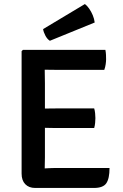

<svg xmlns="http://www.w3.org/2000/svg" viewBox="-20 -930 608 951"><path d="M87 -676.5 93.5 -683H201.5V-587Q201.5 -566 202 -552Q202.5 -538 202.5 -517.5V-151Q202.5 -136 202 -123.8Q201.5 -111.5 201.5 -96V1H154.5Q123 1 105 -17.8Q87 -36.5 87 -70ZM446.5 -393Q450 -382 451.2 -368.2Q452.5 -354.5 452.5 -345Q452.5 -334.5 451.2 -321.2Q450 -308 446.5 -296H266Q254.5 -296 235.8 -296.2Q217 -296.5 197.2 -297Q177.5 -297.5 162 -297.5V-391.5Q177.5 -392 197.2 -392.2Q217 -392.5 235.8 -392.8Q254.5 -393 266 -393ZM502 -683Q504.5 -670 505 -658.2Q505.5 -646.5 505.5 -636.5Q505.5 -626.5 503.5 -612Q501.5 -597.5 496.5 -584H266Q254.5 -584 235.8 -584.2Q217 -584.5 197.2 -584.8Q177.5 -585 162 -585.5V-683ZM522.5 -98Q522.5 -45.5 506.5 -22.2Q490.5 1 445 1H162V-93.5Q188 -95 212.8 -96.5Q237.5 -98 269 -98ZM400.5 -910Q411 -902.5 421.5 -887.5Q432 -872.5 439.5 -854.5Q447 -836.5 449 -818.5L227 -728Q214 -736 204.8 -753.5Q195.5 -771 193.5 -786Z"/></svg>

Font: Signika Light Medium
Style: Regular
Weight: 500
Version: Version 2.003;gftools[0.9.32]